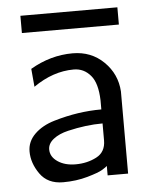

<svg xmlns="http://www.w3.org/2000/svg" viewBox="-48 -657 576 710"><g transform="rotate(-5 240.0 -302.5)"><path d="M54 -552V-616H414V-552ZM44 -113Q44 -150 72 -177.5Q100 -205 145.5 -218.5Q191 -232 234.5 -238.5Q278 -245 322 -245V-279Q320 -343 296 -371Q271 -401 233 -401Q156 -401 83 -350L77 -417Q152 -461 234 -461Q303 -461 349.5 -415.5Q396 -370 400 -305V0H324V-35Q320 -31 305.5 -22Q291 -13 249 -1Q207 11 158 11Q101 11 72.5 -29.5Q44 -70 44 -113ZM117 -114Q117 -87 143.5 -69Q170 -51 210 -51Q253 -51 287.5 -69Q322 -87 322 -130V-193Q291 -193 259 -189Q227 -185 193 -177Q159 -169 138 -152.5Q117 -136 117 -114Z"/></g></svg>

Font: CMU Sans Serif
Style: Medium
Weight: 500
Version: Version 0.7.0